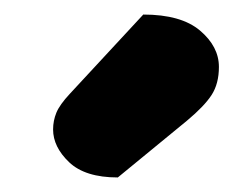

<svg xmlns="http://www.w3.org/2000/svg" viewBox="-20 -772 338 264"><path d="M177 -752Q229 -752 255 -730Q281 -708 281 -680Q281 -657 271 -641.5Q261 -626 237 -606L142 -528Q97 -528 75 -549Q53 -570 53 -594Q53 -606 57.5 -617Q62 -628 76 -643Z"/></svg>

Font: Baloo Da 2 ExtraBold
Style: Regular
Weight: 800
Designer: Noopur Datye, Sulekha Rajkumar and Ek Type
Foundry: Ek Type
Version: Version 1.640;hotconv 1.0.111;makeotfexe 2.5.65597; ttfautoh